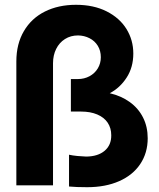

<svg xmlns="http://www.w3.org/2000/svg" viewBox="-20 -780 670 808"><path d="M270.5 4.9V-128.9Q285.2 -125.5 306.2 -123.5Q327.1 -121.6 342.8 -121.1Q392.1 -121.6 420.4 -145.5Q448.7 -169.4 448.2 -210.9Q448.2 -241.2 433.1 -263.7Q418 -286.1 389.2 -298.3Q360.4 -310.5 321.3 -310.5H278.3V-447.3H307.6Q334.5 -447.3 356.7 -459.2Q378.9 -471.2 391.6 -492.2Q404.3 -513.2 404.3 -539.1Q404.3 -566.4 391.6 -587.2Q378.9 -607.9 356.9 -619.1Q335 -630.4 308.6 -630.9Q277.3 -630.9 253.4 -615.7Q229.5 -600.6 216.3 -574Q203.1 -547.4 203.1 -513.7V0H48.8V-521.5Q48.8 -595.2 80.6 -649.2Q112.3 -703.1 168.9 -731.4Q225.6 -759.8 299.8 -759.8Q374 -759.8 428.7 -732.2Q483.4 -704.6 512.2 -658Q541 -611.3 541 -554.7Q541 -497.1 513.2 -453.9Q485.4 -410.6 441.9 -387.7Q490.2 -376.5 526.4 -350.3Q562.5 -324.2 582 -285.4Q601.6 -246.6 601.6 -198.2Q601.6 -136.7 570.3 -89.8Q539.1 -43 481.4 -17.6Q423.8 7.8 346.7 7.8Q300.3 7.8 270.5 4.9Z"/></svg>

Font: Reddit Sans Vanilla ExtraBold
Style: Regular
Weight: 800
Designer: Stephen Hutchings
Foundry: Reddit
Version: Version 1.013